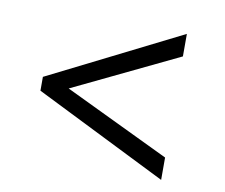

<svg xmlns="http://www.w3.org/2000/svg" viewBox="-63 -620 791 676"><g transform="rotate(10 332.0 -282.0)"><path d="M553 -21 80 -256.5V-306L553 -543V-462.5L176.5 -281.5L553 -101Z"/></g></svg>

Font: Merriweather 72pt
Style: Bold
Weight: 700
Version: Version 2.100